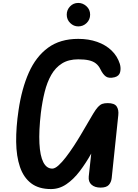

<svg xmlns="http://www.w3.org/2000/svg" viewBox="-20 -1279 942 1309"><path d="M327.5 10Q244 10 192.2 -29.5Q140.5 -69 116 -141.2Q91.5 -213.5 90.2 -312Q89 -410.5 106.5 -528Q128 -674.5 176.5 -783.8Q225 -893 307.5 -953.5Q390 -1014 513.5 -1014Q584.5 -1014 642.5 -993.5Q700.5 -973 740.2 -935Q780 -897 797 -843.5Q805.5 -815 799.2 -788Q793 -761 762 -752.5Q723 -743 702.5 -757Q682 -771 664.5 -807Q653 -831 634.2 -846Q615.5 -861 586.2 -867.8Q557 -874.5 513.5 -874.5Q447.5 -874.5 402.8 -846.5Q358 -818.5 329.5 -768.5Q301 -718.5 284.5 -652Q268 -585.5 258.5 -508.5Q244.5 -386.5 248.8 -301.8Q253 -217 275.2 -173.2Q297.5 -129.5 336.5 -129.5Q354.5 -129.5 378.5 -151Q402.5 -172.5 429 -207Q455.5 -241.5 481.5 -281Q507.5 -320.5 529.2 -357.2Q551 -394 565.5 -419Q595.5 -471 614.5 -502.5Q633.5 -534 648 -549.8Q662.5 -565.5 677.5 -570.8Q692.5 -576 714.5 -576Q760.5 -576 775.5 -553.2Q790.5 -530.5 786.5 -494L741.5 -65Q738.5 -37 722 -18.5Q705.5 0 665.5 0Q626.5 0 604 -19.8Q581.5 -39.5 585 -75.5L602 -232Q565.5 -167 523.8 -112Q482 -57 433.2 -23.5Q384.5 10 327.5 10ZM513.5 -1099Q482 -1099 458.5 -1122.2Q435 -1145.5 435 -1179Q435 -1211.5 457.5 -1235.2Q480 -1259 513.5 -1259Q545 -1259 569.8 -1236.2Q594.5 -1213.5 594.5 -1179Q594.5 -1145.5 570.8 -1122.2Q547 -1099 513.5 -1099Z"/></svg>

Font: Edu SA Hand Cursive
Style: Regular
Weight: 400
Designer: Tina and Corey Anderson, Eben Sorkin, Mirko Velimirovic
Foundry: Google for Education
Version: Version 2.000